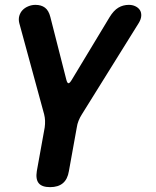

<svg xmlns="http://www.w3.org/2000/svg" viewBox="-20 -580 640 790"><path d="M186 190Q152.5 190 139.3 173.7Q126.1 157.5 131.5 124L163.9 -55.4Q165.9 -69.8 165.4 -83.2Q164.9 -96.6 161.6 -109.7L59.2 -485.5Q55.5 -501.1 59.5 -515Q63.6 -528.9 73.1 -538.7Q82.6 -548.5 96.7 -554.2Q110.8 -560 125.8 -560Q149.7 -560 165.1 -548.4Q180.5 -536.8 187.2 -509.9L253.3 -250.6Q257 -237.5 261.9 -237.5Q266.7 -237.5 274.7 -250.6L431.2 -509.9Q447.6 -536.8 466.9 -548.4Q486.3 -560 510.2 -560Q525.2 -560 537.1 -554.2Q549 -548.5 555.5 -538.7Q561.9 -528.9 561.2 -515Q560.5 -501.1 551 -485.5L317 -109.7Q308.6 -96.6 303.3 -83.2Q297.9 -69.8 295.9 -55.4L263.5 124Q258.1 157.5 238.8 173.7Q219.5 190 186 190Z"/></svg>

Font: Maple Mono
Style: Italic
Weight: 400
Italic angle: -10°
Monospace: yes
Designer: subframe7536
Version: Version 7.300